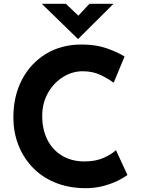

<svg xmlns="http://www.w3.org/2000/svg" viewBox="-20 -977 737 1005"><path d="M647 -61Q635 -51 602.5 -34Q570 -17 523 -4Q476 9 419 8Q332 6 263.5 -23.5Q195 -53 147.5 -104Q100 -155 75 -221Q50 -287 50 -362Q50 -474 95 -560Q140 -646 220.5 -695Q301 -744 408 -744Q482 -744 539 -724Q596 -704 632 -681L575 -544Q550 -563 508.5 -583.5Q467 -604 413 -604Q357 -604 308.5 -573Q260 -542 230.5 -489.5Q201 -437 201 -370Q201 -299 228 -245.5Q255 -192 305 -162Q355 -132 422 -132Q481 -132 523 -151Q565 -170 587 -191ZM325 -957 390 -895 448 -957H574L389 -773H388L199 -957Z"/></svg>

Font: Reem Kufi Ink
Style: Bold
Weight: 700
Designer: Khaled Hosny
Version: Version 1.002